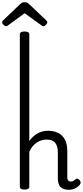

<svg xmlns="http://www.w3.org/2000/svg" viewBox="-80 -1706 752 1743"><path d="M544 17Q518 17 499 10Q480 3 468 -10Q456 -23 450.5 -42.5Q445 -62 445 -86V-326Q445 -379 421.5 -409Q398 -439 343 -439Q322 -439 300 -433Q278 -427 257 -414Q236 -401 218 -380Q200 -359 186 -328V-11Q186 2 175 8.5Q164 15 143 15Q121 15 110.5 8.5Q100 2 100 -11V-1394Q100 -1407 110.5 -1413.5Q121 -1420 143 -1420Q164 -1420 175 -1413.5Q186 -1407 186 -1394V-425Q201 -447 219 -464Q237 -481 258.5 -493.5Q280 -506 304.5 -512.5Q329 -519 355 -519Q407 -519 446.5 -500Q486 -481 508.5 -440.5Q531 -400 531 -334V-96Q531 -83 535 -74.5Q539 -66 546.5 -62Q554 -58 563 -58Q574 -58 581 -61Q588 -64 594.5 -69.5Q601 -75 608 -80Q616 -86 625.5 -83Q635 -80 643 -70Q651 -60 652 -50.5Q653 -41 646 -31Q635 -16 618.5 -5Q602 6 583 11.5Q564 17 544 17ZM-25 -1468Q-35 -1468 -47.5 -1480Q-60 -1492 -60 -1502Q-60 -1505 -60 -1509Q-60 -1513 -54 -1519L100 -1666Q107 -1673 116 -1679.5Q125 -1686 144 -1686Q163 -1686 171.5 -1679.5Q180 -1673 187 -1666L343 -1518Q348 -1513 348.5 -1509Q349 -1505 349 -1502Q349 -1492 336.5 -1480Q324 -1468 314 -1468Q307 -1468 302 -1471.5Q297 -1475 289 -1481L144 -1586L0 -1481Q-7 -1475 -13 -1471.5Q-19 -1468 -25 -1468Z"/></svg>

Font: Playwrite BE WAL
Style: Regular
Weight: 400
Designer: Veronika Burian, José Scaglione
Foundry: TypeTogether
Version: Version 1.002